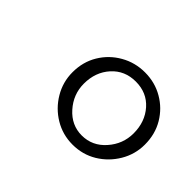

<svg xmlns="http://www.w3.org/2000/svg" viewBox="-69 -905 495 495"><g transform="rotate(45 178.0 -658.0)"><path d="M224.5 -526.5Q188.5 -526.5 158.5 -544.5Q128.5 -562.5 110.5 -592.8Q92.5 -623 92.5 -658.5Q92.5 -696.5 110.5 -726.2Q128.5 -756 158.8 -773.2Q189 -790.5 225 -790.5Q261.5 -790.5 291.2 -773.2Q321 -756 338.8 -726.2Q356.5 -696.5 356.5 -658.5Q356.5 -623 338.5 -592.8Q320.5 -562.5 290.8 -544.5Q261 -526.5 224.5 -526.5ZM224.5 -560Q263 -560 289.2 -589.8Q315.5 -619.5 315.5 -658.5Q315.5 -700.5 290.5 -728.8Q265.5 -757 225 -757Q185 -757 159.5 -728.8Q134 -700.5 134 -658.5Q134 -619.5 160.5 -589.8Q187 -560 224.5 -560Z"/></g></svg>

Font: Merriweather 144pt Medium
Style: Italic
Weight: 500
Italic angle: -7.8°
Version: Version 2.101